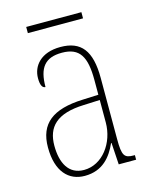

<svg xmlns="http://www.w3.org/2000/svg" viewBox="-104 -730 643 810"><g transform="rotate(-15 217.5 -325.5)"><path d="M89 -634H330V-661H89ZM166 10C245 10 284 -41 308 -95H310L316 0H392V-20H388C346 -20 337 -31 337 -105V-372C337 -491 296 -542 206 -542C120 -542 81 -492 81 -439C81 -410 88 -395 102 -395C102 -479 132 -517 206 -517C284 -517 309 -471 309 -371V-306L240 -303C108 -298 46 -250 46 -146C46 -40 96 10 166 10ZM169 -15C102 -15 74 -71 74 -146C74 -227 118 -276 239 -280L309 -283V-185C309 -96 250 -15 169 -15Z"/></g></svg>

Font: Noto Serif Bengali Condensed Thin
Style: Regular
Weight: 100
Width: 3
Designer: Juan Bruce, Universal Thirst, Indian Type Foundry and the Monotype Design Team.
Foundry: Monotype Imaging Inc.
Version: Version 2.003